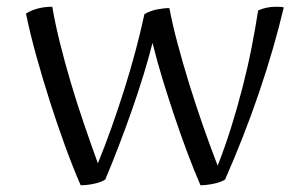

<svg xmlns="http://www.w3.org/2000/svg" viewBox="-20 -542 903 569"><path d="M292 -10Q280 -2 259 2.5Q238 7 219 7Q196 -46 172.5 -110.5Q149 -175 127.5 -242.5Q106 -310 87.5 -376.5Q69 -443 57 -502Q90 -522 135 -522Q143 -474 157 -417.5Q171 -361 189 -300Q207 -239 228 -177.5Q249 -116 270 -58Q291 -109 311 -165.5Q331 -222 349 -279Q367 -336 382 -392.5Q397 -449 408 -500Q425 -510 445 -514Q465 -518 482 -518Q491 -470 506.5 -412Q522 -354 541 -292.5Q560 -231 581.5 -169.5Q603 -108 625 -51Q646 -104 664.5 -163Q683 -222 698.5 -282Q714 -342 725.5 -400.5Q737 -459 745 -511Q769 -522 798 -522Q815 -522 821 -520Q807 -461 788.5 -397Q770 -333 747.5 -267Q725 -201 699.5 -136Q674 -71 647 -10Q635 -2 613 2.5Q591 7 574 7Q555 -37 535.5 -89Q516 -141 497.5 -196Q479 -251 462 -306.5Q445 -362 432 -415Q421 -371 405 -319Q389 -267 370 -213Q351 -159 331 -107Q311 -55 292 -10Z"/></svg>

Font: Gotu
Style: Regular
Weight: 400
Designer: Sarang Kulkarni & Kailash Malviya
Foundry: Ek Type
Version: Version 2.320;hotconv 1.0.109;makeotfexe 2.5.65596; ttfautoh